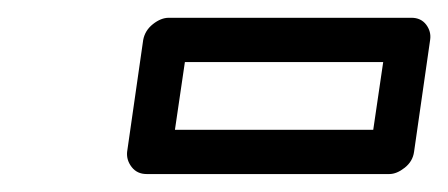

<svg xmlns="http://www.w3.org/2000/svg" viewBox="-20 -416 504 216"><path d="M123 -245.1 141.1 -371.1Q143.1 -381.8 152.1 -388.9Q161.1 -396 169.9 -396H442.9Q453.6 -396 459.5 -388.2Q465.3 -380.4 463.9 -371.1L445.8 -245.1Q444.3 -234.4 435.3 -227.3Q426.3 -220.2 418 -220.2H145Q134.3 -220.2 128.2 -228Q122.1 -235.8 123 -245.1ZM176.8 -270H399.9L411.1 -346.2H188Z"/></svg>

Font: Trueno ExtraBold Outline
Style: Italic
Weight: 800
Width: 6
Designer: Julieta Ulanovsky
Foundry: Julieta Ulanovsky
Version: Version 3.001b | FøM Fix